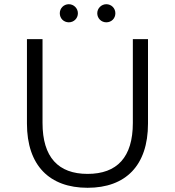

<svg xmlns="http://www.w3.org/2000/svg" viewBox="-20 -886 832 912"><path d="M396 6C577 6 683 -100 683 -299V-700H611V-302C611 -139 536 -60 396 -60C257 -60 182 -139 182 -302V-700H108V-299C108 -100 215 6 396 6ZM307 -780C331 -780 350 -799 350 -823C350 -847 330 -866 307 -866C283 -866 264 -847 264 -823C264 -798 283 -780 307 -780ZM442 -823C442 -799 461 -780 485 -780C509 -780 528 -798 528 -823C528 -847 509 -866 485 -866C462 -866 442 -847 442 -823Z"/></svg>

Font: Malon Grotesk
Style: Regular
Weight: 400
Designer: Julieta Ulanovsky
Foundry: Julieta Ulanovsky
Version: Version 7.200